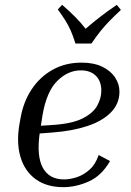

<svg xmlns="http://www.w3.org/2000/svg" viewBox="-20 -764 542 794"><path d="M435 -98Q400 -37 347 -13.5Q294 10 242 10Q173 10 127.5 -23Q82 -56 64.5 -115.5Q47 -175 61 -254L65 -276Q77 -344 111.5 -395.5Q146 -447 198.5 -476Q251 -505 317 -505Q368 -505 403 -488Q438 -471 456 -443.5Q474 -416 474 -385Q474 -335 438.5 -299Q403 -263 340.5 -242.5Q278 -222 196 -216L144 -212Q131 -117 157.5 -69.5Q184 -22 245 -22Q269 -22 297 -31Q325 -40 350 -62Q375 -84 388 -123ZM156 -289 149 -244 195 -247Q277 -252 321 -274Q365 -296 382 -327Q399 -358 399 -389Q399 -428 376.5 -450.5Q354 -473 314 -473Q261 -473 217 -429.5Q173 -386 156 -289ZM480 -723Q452 -697 433 -677.5Q414 -658 397 -637Q380 -616 358 -584H292Q282 -616 272.5 -637.5Q263 -659 250.5 -679Q238 -699 219 -725L237 -744Q266 -719 290.5 -694.5Q315 -670 334 -645Q363 -670 394.5 -694.5Q426 -719 463 -744Z"/></svg>

Font: Inria Serif
Style: Italic
Weight: 400
Italic angle: -10°
Designer: Black Foundry Team
Foundry: Black Foundry
Version: Version 1.000; ttfautohint (v1.8.3)